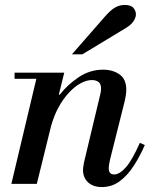

<svg xmlns="http://www.w3.org/2000/svg" viewBox="-20 -744 606 777"><path d="M392 13Q357 13 336.5 -6Q316 -25 316 -56Q316 -64 317.5 -72Q319 -80 320 -87L385 -359Q387 -367 388 -373Q389 -379 389 -386Q389 -404 379 -412Q369 -420 352 -420Q330 -420 305.5 -406.5Q281 -393 258 -368Q235 -343 216.5 -309Q198 -275 187 -234L215 -361H222Q252 -400 297.5 -431Q343 -462 398 -462Q436 -462 463.5 -443Q491 -424 491 -381Q491 -362 485 -336L425 -97Q422 -84 421 -76Q420 -68 420 -63Q420 -38 442 -38Q464 -38 489.5 -67Q515 -96 546 -166L566 -157Q547 -113 522 -74Q497 -35 465 -11Q433 13 392 13ZM26 0 133 -450H240L129 0ZM39 -425V-450H228V-425ZM271 -524 402 -674Q428 -704 446.5 -714Q465 -724 484 -724Q510 -724 520 -712Q530 -700 530 -686Q530 -673 520.5 -658.5Q511 -644 490 -631L313 -524Z"/></svg>

Font: Libre Bodoni
Style: Italic
Weight: 400
Italic angle: -13°
Designer: Pablo Impallari, Rodrigo Fuenzalida
Foundry: Impallari Type
Version: Version 2.005;gftools[0.9.23]